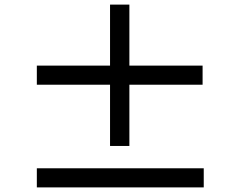

<svg xmlns="http://www.w3.org/2000/svg" viewBox="-20 -828 1040 834"><path d="M860 -543H542V-808H458V-543H140V-460H458V-194H542V-460H860ZM140 -97V-14H865V-97Z"/></svg>

Font: Noto Sans Japanese Medium
Style: Regular
Weight: 500
Designer: Ryoko NISHIZUKA (kana & ideographs); Paul D. Hunt (Latin, Greek & Cyrillic); Wenlong ZHANG (bopomofo); Sandoll Communica
Foundry: Adobe Systems Incorporated
Version: Version 1.000;PS 1;hotconv 1.0.78;makeotf.lib2.5.61930